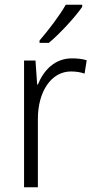

<svg xmlns="http://www.w3.org/2000/svg" viewBox="-20 -786 397 806"><path d="M325 -757V-766H256C230 -720 184 -660 146 -616V-606H185C232 -645 296 -715 325 -757ZM282 -541C210 -541 163 -491 139 -431H136L129 -532H81V0H139V-287C139 -400 194 -486 278 -486C299 -486 318 -483 335 -477L344 -533C325 -539 303 -541 282 -541Z"/></svg>

Font: Noto Sans Bengali SemiCondensed Light
Style: Regular
Weight: 300
Width: 4
Designer: Joana Ranito - Universal Thirst; Jelle Bosma - Monotype Design Team
Foundry: Universal Thirst ehf.
Version: Version 3.000